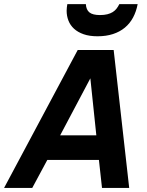

<svg xmlns="http://www.w3.org/2000/svg" viewBox="-60 -921 720 941"><path d="M-40 0 320.8 -675.8H497.1L573.2 0H439.9L424.8 -137.2H171.9L98.1 0ZM234.9 -257.8H412.1L382.8 -537.1ZM614.7 -900.9Q607.9 -864.7 592.3 -835.4Q576.7 -806.2 552 -785.6Q527.3 -765.1 493.9 -754.2Q460.4 -743.2 418 -743.2Q378.4 -743.2 349.9 -753.2Q321.3 -763.2 302.7 -780.3Q284.2 -797.4 275.4 -820.1Q266.6 -842.8 266.6 -868.2Q266.6 -876.5 267.6 -884.5Q268.6 -892.6 270 -900.9H360.8Q362.3 -873 378.4 -860.1Q394.5 -847.2 429.7 -847.2Q450.7 -847.2 466.1 -851.1Q481.4 -855 492.4 -861.8Q503.4 -868.7 511.2 -878.7Q519 -888.7 524.9 -900.9Z"/></svg>

Font: Clear Sans
Style: Bold Italic
Weight: 700
Italic angle: -12°
Foundry: Intel Corporation
Version: Version 1.00